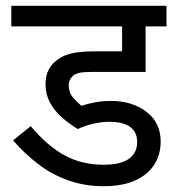

<svg xmlns="http://www.w3.org/2000/svg" viewBox="-20 -642 617 662"><path d="M358 -222Q329 -222 300 -215Q271 -208 248 -197Q217 -216 191.5 -239Q166 -262 151.5 -290Q137 -318 137 -352Q137 -380 147 -400Q157 -420 174 -433Q189 -445 207.5 -452Q226 -459 250.5 -462Q275 -465 308 -465H401V-551H19V-622H554V-551H482V-394H298Q267 -394 254 -391Q241 -388 232 -381Q225 -375 221 -366.5Q217 -358 217 -347Q217 -323 231 -306.5Q245 -290 261 -277Q284 -285 310 -289.5Q336 -294 362 -294Q436 -294 485 -256.5Q534 -219 534 -154Q534 -109 512 -74.5Q490 -40 446.5 -20Q403 0 337 0Q272 0 215.5 -20Q159 -40 112 -76Q65 -112 25 -158L86 -207Q143 -139 202.5 -106.5Q262 -74 337 -74Q396 -74 424.5 -94.5Q453 -115 453 -152Q453 -187 428.5 -204.5Q404 -222 358 -222Z"/></svg>

Font: hingl115
Style: Book
Weight: 400
Designer: Jelle Bosma - Monotype Design Team
Foundry: Monotype Imaging Inc.
Version: Version 2.003